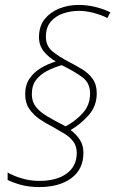

<svg xmlns="http://www.w3.org/2000/svg" viewBox="-20 -779 467 778"><path d="M139 -21Q96 -21 63 -30.5Q30 -40 11 -50V-80Q35 -66 69 -56Q103 -46 139 -46Q210 -46 250.5 -76Q291 -106 291 -159Q291 -187 277 -205.5Q263 -224 240 -238Q217 -252 190 -267Q164 -280 139.5 -297Q115 -314 98.5 -338Q82 -362 82 -397Q82 -435 100 -461Q118 -487 146 -503.5Q174 -520 206 -530Q178 -546 158 -570Q138 -594 138 -628Q138 -673 161 -701.5Q184 -730 220.5 -744.5Q257 -759 298 -759Q335 -759 369.5 -750Q404 -741 427 -729L415 -706Q392 -718 360.5 -726.5Q329 -735 299 -735Q267 -735 236 -724.5Q205 -714 185.5 -691Q166 -668 166 -630Q166 -593 192.5 -571Q219 -549 260 -528Q287 -514 312.5 -498.5Q338 -483 355 -460Q372 -437 372 -401Q372 -349 339 -312Q306 -275 266 -252Q288 -236 303 -213.5Q318 -191 318 -160Q318 -93 269 -57Q220 -21 139 -21ZM246 -267Q287 -289 316 -321.5Q345 -354 345 -400Q345 -442 315 -465Q285 -488 230 -515Q199 -506 171.5 -492Q144 -478 126.5 -455.5Q109 -433 109 -397Q109 -367 125.5 -346Q142 -325 172.5 -307Q203 -289 246 -267Z"/></svg>

Font: Noto Sans SemiCondensed Thin
Style: Italic
Weight: 100
Width: 4
Italic angle: -12°
Designer: Monotype Design Team
Foundry: Monotype Imaging Inc.
Version: Version 2.013; ttfautohint (v1.8.4.7-5d5b)